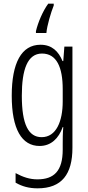

<svg xmlns="http://www.w3.org/2000/svg" viewBox="-20 -786 482 1047"><path d="M273 -756V-766H243C213 -725 187 -663 176 -616V-606H233C236 -645 258 -719 273 -756ZM201 -542C97 -542 44 -443 44 -264C44 -81 99 10 196 10C258 10 300 -31 322 -93H325C322 -57 322 -28 322 -2V30C322 146 275 192 184 192C142 192 106 180 65 158V210C101 231 139 241 185 241C317 241 375 164 375 20V-532H331L325 -453H321C299 -506 263 -542 201 -542ZM209 -494C289 -494 322 -419 322 -300V-233C322 -125 287 -38 207 -38C135 -38 99 -108 99 -264C99 -407 130 -494 209 -494Z"/></svg>

Font: Noto Sans Gurmukhi UI ExtraCondensed Light
Style: Regular
Weight: 300
Width: 2
Designer: Jelle Bosma - Monotype Design Team
Foundry: Monotype Imaging Inc.
Version: Version 2.004